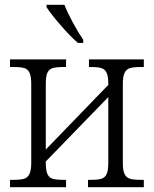

<svg xmlns="http://www.w3.org/2000/svg" viewBox="-20 -785 646 805"><path d="M22 -31H37Q66 -31 81 -35.5Q96 -40 103.5 -55.5Q111 -71 111 -102V-433Q111 -464 104 -479.5Q97 -495 82 -499.5Q67 -504 38 -504H22V-536H257V-504H246Q216 -504 201 -499.5Q186 -495 179 -480.5Q172 -466 172 -434V-158L434 -429V-434Q434 -465 427 -480Q420 -495 405 -499.5Q390 -504 361 -504H353V-536H583V-504H570Q540 -504 525 -499.5Q510 -495 502.5 -480Q495 -465 495 -433V-102Q495 -70 502.5 -55Q510 -40 525 -35.5Q540 -31 570 -31H583V0H349V-31H361Q390 -31 405 -35.5Q420 -40 427 -55Q434 -70 434 -102V-378L172 -108V-102Q172 -70 179 -55Q186 -40 201 -35.5Q216 -31 246 -31H257V0H22ZM175 -755V-765H250Q263 -732 286 -689.5Q309 -647 329 -618V-605H307Q276 -631 234.5 -679Q193 -727 175 -755Z"/></svg>

Font: Noto Serif NarrowLight
Style: Regular
Weight: 300
Width: 4
Designer: Monotype Design Team
Foundry: Monotype Imaging Inc.
Version: Version 1.001